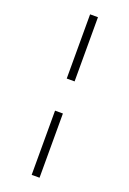

<svg xmlns="http://www.w3.org/2000/svg" viewBox="-185 -773 758 1124"><g transform="rotate(20 194.0 -211.0)"><path d="M170 -311V-711H219V-311ZM170 289V-111H219V289Z"/></g></svg>

Font: EauTestInfant Semilight
Style: Italic
Weight: 300
Italic angle: -12°
Designer: Christian Thalmann (Catharsis Fonts)
Version: Version 0.001;PS 000.001;hotconv 1.0.88;makeotf.lib2.5.64775